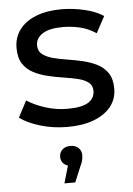

<svg xmlns="http://www.w3.org/2000/svg" viewBox="-55 -577 612 882"><g transform="rotate(-5 250.5 -136.0)"><path d="M243 6Q177 6 117.5 -12Q58 -30 24 -56L64 -132Q98 -109 148 -93Q198 -77 250 -77Q317 -77 346.5 -96Q376 -115 376 -149Q376 -174 358 -188Q340 -202 310.5 -209Q281 -216 245 -221.5Q209 -227 173 -235.5Q137 -244 107 -259.5Q77 -275 59 -302.5Q41 -330 41 -376Q41 -424 68 -460Q95 -496 144.5 -515.5Q194 -535 262 -535Q314 -535 367.5 -522.5Q421 -510 455 -487L414 -411Q378 -435 339 -444Q300 -453 261 -453Q198 -453 167 -432.5Q136 -412 136 -380Q136 -353 154.5 -338.5Q173 -324 202.5 -316Q232 -308 268 -302.5Q304 -297 340 -288.5Q376 -280 405.5 -265Q435 -250 453.5 -223Q472 -196 472 -151Q472 -103 444 -68Q416 -33 365 -13.5Q314 6 243 6ZM206 263 239 149 248 185Q224 185 210.5 172.5Q197 160 197 140Q197 120 211 107Q225 94 248 94Q272 94 285.5 107.5Q299 121 299 140Q299 150 296.5 163Q294 176 286 191L256 263Z"/></g></svg>

Font: MOST Montserrat Medium
Style: Regular
Weight: 500
Designer: Julieta Ulanovsky
Foundry: Julieta Ulanovsky
Version: Version 8.000;March 11, 2024;FontCreator 15.0.0.2926 64-bit